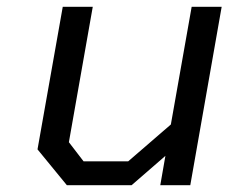

<svg xmlns="http://www.w3.org/2000/svg" viewBox="-20 -543 670 563"><path d="M176 0 90 -105 164 -523H252L182 -126L225 -70H356L481 -178L542 -523H630L538 0H450L465 -86L366 0Z"/></svg>

Font: Tomorrow
Style: Italic
Weight: 400
Italic angle: -10°
Designer: Tony de Marco, Monica Rizzolli
Foundry: Just in Type
Version: Version 2.002